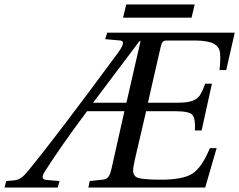

<svg xmlns="http://www.w3.org/2000/svg" viewBox="-73 -838 1069 858"><path d="M477 -759 491 -818H797L783 -759ZM-53 0 -45 -29 -11 -32Q9 -34 22.5 -44Q36 -54 54 -76Q174 -222 452 -599Q494 -655 464 -657L397 -663L406 -692H976L938 -525H908Q913 -570 910.5 -599.5Q908 -629 881.5 -643Q855 -657 794 -657H673Q660 -657 654.5 -651.5Q649 -646 645 -628L588 -379H719Q763 -379 785.5 -387Q808 -395 819 -410.5Q830 -426 844 -464H874L828 -255H798Q801 -308 787 -324.5Q773 -341 711 -341H580L529 -122Q521 -87 522 -72Q523 -57 534 -48Q551 -35 646 -35Q742 -35 785 -61Q828 -87 865 -176H895L844 0H322L328 -29L384 -35Q402 -36 410.5 -46.5Q419 -57 425 -83L483 -341H316Q200 -186 127 -71Q105 -37 134 -34L193 -29L185 0ZM343 -379H492L555 -654H550Z"/></svg>

Font: Heuristica
Style: Italic
Weight: 400
Italic angle: -13°
Version: Version 1.0.2